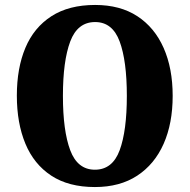

<svg xmlns="http://www.w3.org/2000/svg" viewBox="-20 -745 765 775"><path d="M363 10Q257 10 187 -36Q117 -82 82.5 -165Q48 -248 48 -359Q48 -470 82.5 -552Q117 -634 187.5 -679.5Q258 -725 364 -725Q465 -725 534.5 -679.5Q604 -634 640.5 -551.5Q677 -469 677 -358Q677 -247 640.5 -164.5Q604 -82 534 -36Q464 10 363 10ZM363 -60Q434 -60 463 -138.5Q492 -217 492 -358Q492 -499 463 -577.5Q434 -656 364 -656Q293 -656 263.5 -577.5Q234 -499 234 -358Q234 -217 263.5 -138.5Q293 -60 363 -60Z"/></svg>

Font: Noto Serif Tamil Condensed Black
Style: Italic
Weight: 900
Width: 3
Italic angle: -12°
Designer: Indian Type Foundry, Tom Grace, and the Monotype Design Team
Foundry: Monotype Imaging Inc.
Version: Version 2.003; ttfautohint (v1.8.4.7-5d5b)